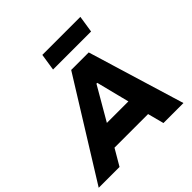

<svg xmlns="http://www.w3.org/2000/svg" viewBox="-265 -1117 1317 1317"><g transform="rotate(-45 393.0 -459.0)"><path d="M-39 0 399 -705H569L783 0H589L538 -194L601 -118H188L276 -193L163 0ZM455 -516 292 -235 274 -275H566L534 -235L463 -516ZM313 -795 332 -918H701L682 -795Z"/></g></svg>

Font: Nunito Sans 6pt Black
Style: Italic
Weight: 900
Italic angle: -9°
Version: Version 3.101;gftools[0.9.27]